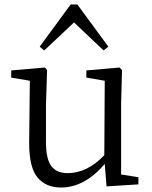

<svg xmlns="http://www.w3.org/2000/svg" viewBox="-20 -822 679 856"><path d="M310 -722 177 -597 157 -614 295 -802H325L463 -614L442 -597ZM520 -44 597 -32V0L455 9L447 -91Q357 14 252 14Q185 14 147.5 -30.5Q110 -75 110 -184L113 -462L30 -476V-508L180 -521L190 -510L185 -358V-190Q185 -112 209 -81Q233 -50 282 -50Q368 -50 445 -130L447 -462L365 -476V-508L513 -521L524 -510L520 -358Z"/></svg>

Font: Han-Nom Khai
Style: Regular
Weight: 400
Version: Version 1.200;June 22, 2023;FontCreator 14.0.0.2814 64-bit